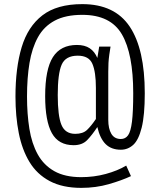

<svg xmlns="http://www.w3.org/2000/svg" viewBox="-20 -718 772 931"><path d="M55 -250Q55 -389 85 -489Q115 -589 185.5 -643.5Q256 -698 379 -698Q536 -698 609 -589Q682 -480 682 -266Q682 -159 667 -99Q652 -39 626 -15.5Q600 8 566 8Q520 8 492.5 -19Q465 -46 452 -102Q427 -64 403 -39Q379 -14 337 -14Q264 -14 231.5 -72.5Q199 -131 199 -252Q199 -382 236.5 -441Q274 -500 353 -500Q391 -500 415 -484Q439 -468 452 -437L461 -492H516L510 -453Q507 -431 506 -413Q505 -395 505 -370V-137Q505 -94 520 -69Q535 -44 566 -44Q588 -44 601 -62Q614 -80 620 -128.5Q626 -177 626 -266Q626 -457 571 -551.5Q516 -646 379 -646Q298 -646 245.5 -618Q193 -590 164 -537.5Q135 -485 123 -412.5Q111 -340 111 -250Q111 -165 122.5 -93.5Q134 -22 163 30.5Q192 83 243.5 112Q295 141 374 141Q436 141 493 125.5Q550 110 592 85L615 136Q570 157 507.5 175Q445 193 374 193Q283 193 221 160Q159 127 123 67.5Q87 8 71 -73Q55 -154 55 -250ZM260 -257Q260 -156 278 -112.5Q296 -69 345 -69Q382 -69 402 -88Q422 -107 445 -141V-292Q445 -369 428 -408.5Q411 -448 357 -448Q298 -448 279 -404.5Q260 -361 260 -257Z"/></svg>

Font: Radio Canada Condensed Light
Style: Regular
Weight: 300
Width: 3
Designer: Charles Daoud, Etienne Aubert Bonn, Alexandre Saumier Demers, Jacques Le Bailly
Foundry: Radio-Canada
Version: Version 2.104; ttfautohint (v1.8.4.7-5d5b);gftools[0.9.28.de